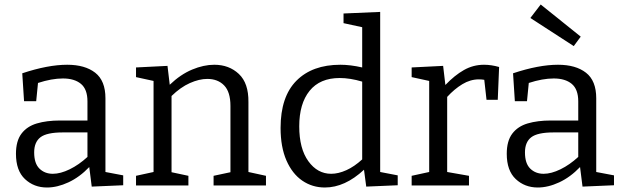

<svg xmlns="http://www.w3.org/2000/svg" viewBox="-20 -825 2771 854"><path d="M388 5 377 -82Q334 -37 284.5 -14Q235 9 189 9Q131 9 91 -28.5Q51 -66 51 -141Q51 -198 75.5 -230.5Q100 -263 144 -276Q188 -289 247 -289H369V-374Q369 -428 340 -452Q311 -476 260 -476Q210 -476 149 -456L141 -375H87L79 -499Q136 -518 186 -527.5Q236 -537 279 -537Q358 -537 403.5 -501.5Q449 -466 449 -388V-60L528 -45V-1ZM132 -147Q132 -98 155.5 -75Q179 -52 215 -52Q249 -52 290 -72Q331 -92 369 -127V-236H259Q188 -236 160 -214.5Q132 -193 132 -147Z M585 0V-43L663 -60V-465L585 -482V-525L725 -532L735 -448Q783 -494 834.5 -515.5Q886 -537 933 -537Q999 -537 1042.5 -496Q1086 -455 1085 -371V-60L1163 -43V0H930V-43L1005 -59V-354Q1005 -416 977 -445Q949 -474 902 -474Q866 -474 824.5 -455.5Q783 -437 743 -398V-59L818 -43V0Z M1425 9Q1369 9 1324.5 -21.5Q1280 -52 1254 -111.5Q1228 -171 1228 -256Q1228 -395 1298.5 -466Q1369 -537 1494 -537Q1516 -537 1540.5 -534Q1565 -531 1591 -525V-704L1508 -722V-765L1671 -772V-60L1749 -45V-1L1609 5L1599 -70Q1514 9 1425 9ZM1453 -52Q1485 -52 1520.5 -68Q1556 -84 1591 -116V-462Q1537 -478 1491 -478Q1403 -478 1357 -421Q1311 -364 1311 -263Q1311 -164 1351.5 -108Q1392 -52 1453 -52Z M1811 0V-43L1889 -60V-465L1811 -482V-525L1951 -532L1961 -447Q2002 -490 2043.5 -513.5Q2085 -537 2133 -537Q2165 -537 2200 -527L2194 -381H2144L2134 -470Q2123 -472 2110 -472Q2072 -472 2036.5 -450.5Q2001 -429 1969 -394V-60L2066 -43V0Z M2571 5 2560 -82Q2517 -37 2467.5 -14Q2418 9 2372 9Q2314 9 2274 -28.5Q2234 -66 2234 -141Q2234 -198 2258.5 -230.5Q2283 -263 2327 -276Q2371 -289 2430 -289H2552V-374Q2552 -428 2523 -452Q2494 -476 2443 -476Q2393 -476 2332 -456L2324 -375H2270L2262 -499Q2319 -518 2369 -527.5Q2419 -537 2462 -537Q2541 -537 2586.5 -501.5Q2632 -466 2632 -388V-60L2711 -45V-1ZM2315 -147Q2315 -98 2338.5 -75Q2362 -52 2398 -52Q2432 -52 2473 -72Q2514 -92 2552 -127V-236H2442Q2371 -236 2343 -214.5Q2315 -193 2315 -147ZM2385 -805 2563 -662 2532 -620 2339 -745Z"/></svg>

Font: Bitter
Style: Regular
Weight: 400
Designer: Sol Matas, and Bitter project Authors
Foundry: Sol Matas
Version: Version 2.001